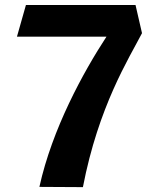

<svg xmlns="http://www.w3.org/2000/svg" viewBox="-20 -750 660 770"><path d="M549.5 -617 523.5 -730H84L48 -603H407C314 -460.5 189.5 -234 138 -0.5L312.5 0.5C375 -324 497 -515.5 549.5 -617Z"/></svg>

Font: Monaspace Argon
Style: Bold
Weight: 700
Designer: Riley Cran & the Lettermatic Team
Foundry: Lettermatic
Version: Version 1.000 (Monaspace Argon)